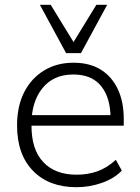

<svg xmlns="http://www.w3.org/2000/svg" viewBox="-20 -771 583 799"><path d="M298 8Q184 8 117.5 -60Q51 -128 51 -249Q51 -329 80.5 -387Q110 -445 163 -477.5Q216 -510 286 -510Q353 -510 399 -481.5Q445 -453 470 -400.5Q495 -348 495 -276V-248H95V-292H457L440 -279Q440 -364 401 -412.5Q362 -461 285 -461Q203 -461 157 -404.5Q111 -348 111 -255V-248Q111 -148 160.5 -96Q210 -44 299 -44Q345 -44 385 -58Q425 -72 462 -106L487 -61Q455 -28 404 -10Q353 8 298 8ZM255 -550 146 -751H191L286 -596L381 -751H426L317 -550Z"/></svg>

Font: Mulish ExtraLight Light
Style: Regular
Weight: 300
Version: Version 3.603